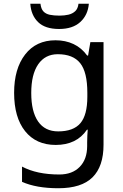

<svg xmlns="http://www.w3.org/2000/svg" viewBox="-20 -760 655 1020"><path d="M275 -546Q328 -546 370.5 -526Q413 -506 443 -465H448L460 -536H530V9Q530 124 471.5 182Q413 240 290 240Q232 240 183.5 231.5Q135 223 97 206V125Q176 167 295 167Q364 167 403.5 126.5Q443 86 443 16V-5Q443 -17 444 -39.5Q445 -62 446 -71H442Q414 -30 372.5 -10Q331 10 276 10Q172 10 113.5 -63Q55 -136 55 -267Q55 -395 113.5 -470.5Q172 -546 275 -546ZM287 -472Q220 -472 183 -418.5Q146 -365 146 -266Q146 -167 182.5 -114.5Q219 -62 289 -62Q370 -62 407 -105.5Q444 -149 444 -246V-267Q444 -377 406 -424.5Q368 -472 287 -472ZM452 -740Q447 -680 406.5 -643Q366 -606 294 -606Q220 -606 182.5 -642.5Q145 -679 141 -740H195Q198 -713 210.5 -699.5Q223 -686 244.5 -681.5Q266 -677 296 -677Q322 -677 343.5 -682Q365 -687 379.5 -700.5Q394 -714 397 -740Z"/></svg>

Font: Noto Sans Kawi
Style: Regular
Weight: 400
Designer: Fadhl Haqq
Version: Version 1.000